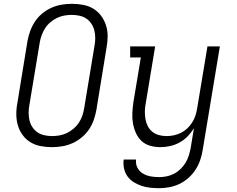

<svg xmlns="http://www.w3.org/2000/svg" viewBox="-20 -763 1240 1006"><path d="M252 8Q222 8 193 2.5Q164 -3 140 -17.5Q116 -32 99 -55Q82 -78 74 -105Q66 -132 65.5 -162Q65 -192 71 -223L124 -548Q129 -575 138.5 -601Q148 -627 163.5 -650.5Q179 -674 201.5 -692.5Q224 -711 250 -722.5Q276 -734 303 -738.5Q330 -743 357 -743Q387 -743 416 -737.5Q445 -732 469 -717.5Q493 -703 510 -680Q527 -657 535.5 -630Q544 -603 544 -573Q544 -543 538 -512L485 -187Q480 -160 471 -134Q462 -108 446 -84.5Q430 -61 407.5 -42.5Q385 -24 359 -12.5Q333 -1 306 3.5Q279 8 252 8ZM253 -50Q272 -50 292 -53.5Q312 -57 330.5 -66Q349 -75 365.5 -89Q382 -103 393.5 -120.5Q405 -138 411.5 -157.5Q418 -177 421 -196L475 -522Q479 -543 479 -563.5Q479 -584 474.5 -603Q470 -622 459 -638.5Q448 -655 432.5 -665.5Q417 -676 397 -680.5Q377 -685 356 -685Q337 -685 317 -681.5Q297 -678 278.5 -669Q260 -660 243.5 -646Q227 -632 216 -614.5Q205 -597 198 -577.5Q191 -558 188 -539L134 -213Q130 -192 130 -171.5Q130 -151 134.5 -132Q139 -113 150 -96.5Q161 -80 176.5 -69.5Q192 -59 212 -54.5Q232 -50 253 -50ZM814 223Q790 223 766.5 220.5Q743 218 721 210.5Q699 203 680 191Q661 179 648 161Q635 143 630 120Q625 97 628 73H693Q690 96 700 115.5Q710 135 728.5 146Q747 157 768.5 161Q790 165 813 165Q833 165 853 161Q873 157 891.5 147.5Q910 138 925.5 123Q941 108 952 90Q963 72 969 52.5Q975 33 979 13L996 -91Q982 -68 963 -48.5Q944 -29 920 -16Q896 -3 870.5 2.5Q845 8 821 8Q792 8 766 0.5Q740 -7 721.5 -24.5Q703 -42 692 -66.5Q681 -91 676.5 -117.5Q672 -144 673.5 -172Q675 -200 679 -228L718 -462H662V-520H793L743 -218Q739 -198 739 -177.5Q739 -157 742.5 -137.5Q746 -118 755 -101Q764 -84 779 -72Q794 -60 813.5 -55Q833 -50 853 -50Q872 -50 891 -54Q910 -58 928 -67Q946 -76 961 -90Q976 -104 987 -121.5Q998 -139 1004 -157.5Q1010 -176 1013 -195L1067 -520H1132L1042 23Q1038 49 1029 75.5Q1020 102 1004.5 126Q989 150 967 169.5Q945 189 919.5 201Q894 213 867 218Q840 223 814 223Z"/></svg>

Font: Iosevka Etoile Light
Style: Italic
Weight: 300
Italic angle: -9°
Designer: Belleve Invis
Foundry: Belleve Invis
Version: Version 22.1.2; ttfautohint (v1.8.4)